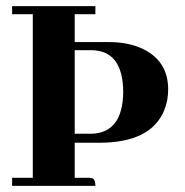

<svg xmlns="http://www.w3.org/2000/svg" viewBox="-20 -606 602 626"><path d="M279.3 -442.4Q380.9 -440.4 381.8 -305.7Q379.9 -170.9 275.4 -169.9H223.6V-442.4ZM291 0Q291 -23.4 278.3 -25.4Q273.4 -26.4 267.6 -26.4H223.6V-140.6H303.7Q472.7 -140.6 515.6 -247.1Q528.3 -277.3 528.3 -314.5Q528.3 -406.2 446.3 -446.3Q399.4 -468.8 335 -468.8H223.6V-559.6H291V-585.9H19.5V-559.6H86.9V-26.4H19.5V0Z"/></svg>

Font: Abhaya Libre ExtraBold
Style: Regular
Weight: 800
Designer: Pushpananda Ekanayake, Sol Matas, Pathum Egodawatta
Foundry: Mooniak
Version: Version 1.050 ; ttfautohint (v1.6)